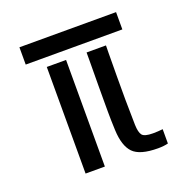

<svg xmlns="http://www.w3.org/2000/svg" viewBox="-112 -704 795 814"><g transform="rotate(-20 286.0 -297.0)"><path d="M60 -521V-599H496V-521ZM512 -0.5Q492.5 4.5 466.5 4.5Q385 4.5 354.5 -27Q324 -58.5 321 -131Q320 -157 319.5 -175.8Q319 -194.5 319 -214.2Q319 -234 319 -262.5Q319 -291 319.2 -335.5Q319.5 -380 320 -448.5V-481H407.5L407 -448.5Q406.5 -387.5 406.2 -337.8Q406 -288 406.2 -237Q406.5 -186 408 -122.5Q409 -88.5 419.2 -75.5Q429.5 -62.5 467.5 -62.5Q481 -62.5 490.2 -63.2Q499.5 -64 512 -65ZM140.5 0V-481H227.5V0Z"/></g></svg>

Font: Big Shoulders Stencil Display SemiBold
Style: Regular
Weight: 600
Designer: Patric King
Foundry: XO Type Co
Version: Version 1.000